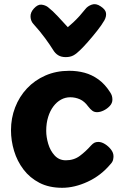

<svg xmlns="http://www.w3.org/2000/svg" viewBox="-20 -890 592 914"><path d="M276.1 4Q213.6 4 167.7 -19.7Q121.9 -43.4 91.8 -83.2Q61.7 -122.9 47 -171.7Q32.3 -220.4 32.3 -270.3Q32.3 -327.4 52 -378.6Q71.7 -429.8 108.3 -468.9Q144.9 -508 196.1 -530.5Q247.3 -553 309.7 -553Q347.7 -553 382.5 -543.7Q417.3 -534.3 448.3 -512.1Q479.2 -489.9 504.1 -451.1Q510 -442.4 512.6 -433.9Q515.1 -425.3 515.1 -415.9Q515.1 -399 502.7 -385.6Q490.2 -372.2 473.5 -364.1Q456.8 -356 441.9 -356Q428.9 -356 419.5 -362.9Q410.1 -369.8 399.6 -383.4Q382 -407.8 360.2 -417.4Q338.4 -427 314.4 -427Q291 -427 270.5 -415.8Q250 -404.6 234.2 -383.6Q218.3 -362.6 209.2 -333.1Q200 -303.6 200 -267Q200 -237.7 209.6 -205.2Q219.2 -172.7 240.1 -149.9Q261 -127.1 292.9 -126.9Q331.8 -126.9 359.8 -147.8Q387.9 -168.7 413.3 -197.3Q421.9 -206.7 429.6 -210.6Q437.2 -214.4 448.1 -214.4Q463.2 -214.4 479.8 -204.1Q496.4 -193.7 508.4 -178.2Q520.3 -162.8 520.3 -146.1Q520.3 -139.1 518.3 -129.4Q516.3 -119.7 506 -108.6Q460.6 -54.2 397.8 -25.1Q335.1 4 276.1 4ZM385.6 -845.9Q396.6 -860.7 416.7 -867.9Q436.8 -875.2 459.3 -859.7Q482 -845 484.6 -828.3Q487.1 -811.6 476.8 -792.9Q464.1 -770.9 442.3 -743.3Q420.6 -715.8 398.6 -690.8Q376.7 -665.9 361.3 -651.3Q344.3 -634.3 329.3 -626.2Q314.2 -618.1 293.1 -618.1Q271.4 -618.1 256.9 -627.1Q242.3 -636.1 232.2 -653.3Q219.3 -674.4 194.9 -707.9Q170.4 -741.4 138.8 -776.1Q126.4 -789.7 125.3 -810.1Q124.2 -830.6 141.2 -849.3Q159.9 -869.8 177.5 -867.8Q195.1 -865.9 207.9 -856.4Q230.4 -839 255.7 -811.7Q281 -784.3 302.8 -760.6Q314.4 -770.2 328.9 -783.6Q343.3 -797 358.2 -813.4Q373 -829.9 385.6 -845.9Z"/></svg>

Font: Playpen Sans
Style: Regular
Weight: 400
Designer: Laura Meseguer, Veronika Burian, José Scaglione, Kostas Bartsokas, Vera Evstafieva, Tom Grace, Yorlmar Campos
Foundry: TypeTogether
Version: Version 2.000